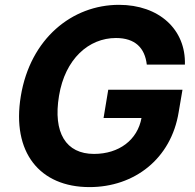

<svg xmlns="http://www.w3.org/2000/svg" viewBox="-20 -757 801 787"><path d="M581.7 -492.2H737.9C742.2 -636 632.1 -737.2 467.7 -737.2C275.6 -737.2 104 -598.7 65.3 -362.9C27.3 -132.8 142.4 9.9 346.9 9.9C530.5 9.9 681.5 -105.8 712.4 -297.6L728 -389.2H423.7L404.5 -273.4H560C543.7 -183.6 468 -126.1 365.4 -126.1C250.4 -126.1 196.7 -212.4 221.9 -364.3C246.8 -515.6 343.8 -601.2 455.3 -601.2C534.1 -601.2 573.9 -560.4 581.7 -492.2Z"/></svg>

Font: Margiela Sans
Style: Bold Italic
Weight: 700
Italic angle: -9.39999°
Designer: Stefan Endress, Andreas Faust
Version: Version 1.100;FEAKit 1.0